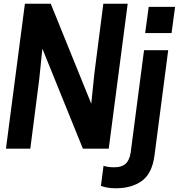

<svg xmlns="http://www.w3.org/2000/svg" viewBox="-20 -800 967 1033"><path d="M12 0ZM565 0H426L208 -538L191 -373L143 0H12L114 -780H253L471 -242L488 -407L536 -780H667ZM603 213Q572 213 550.5 208Q529 203 523 200L537 92Q560 100 595 100Q634 100 655 82Q676 64 683 21L755 -530H885L811 38Q798 134 743 173.5Q688 213 603 213ZM903 -622H761L780 -763H922Z"/></svg>

Font: Tanohe Sans SemiBold
Style: Italic
Weight: 600
Designer: Village Type and Design LLC & Cristiano Sobral
Foundry: Cooper Hewitt Smithsonian Design Museum
Version: Version 1.00;September 29, 2021;FontCreator 13.0.0.2655 64-b